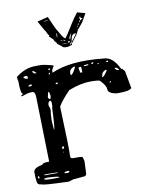

<svg xmlns="http://www.w3.org/2000/svg" viewBox="-100 -997 878 1097"><g transform="rotate(-10 339.0 -448.5)"><path d="M526.4 -632.8Q579.1 -632.8 615.2 -557.6Q623 -557.6 634.8 -540L653.3 -439.5Q641.6 -423.8 581.1 -423.8H567.4Q516.6 -430.7 516.6 -458Q516.6 -477.5 485.4 -509.8Q481.4 -516.6 427.7 -516.6Q374 -516.6 302.7 -489.3Q253.9 -439.5 234.4 -405.3Q244.1 -159.2 241.2 -114.3Q241.2 -102.5 257.8 -102.5H291Q312.5 -101.6 312.5 -95.7V-93.8L317.4 -75.2L314.5 0L306.6 10.7L243.2 16.6H237.3L210 25.4Q54.7 20.5 54.7 13.7Q27.3 13.7 27.3 -10.7Q24.4 -29.3 24.4 -61.5Q24.4 -86.9 77.1 -95.7Q77.1 -106.4 113.3 -106.4L118.2 -107.4V-109.4L109.4 -480.5Q109.4 -514.6 92.8 -514.6H84Q67.4 -514.6 29.3 -501L27.3 -502.9V-505.9Q27.3 -508.8 38.1 -512.7V-514.6Q24.4 -514.6 24.4 -591.8Q22.5 -591.8 20.5 -615.2Q76.2 -658.2 133.8 -658.2H168Q185.5 -658.2 236.3 -644.5L238.3 -639.6Q225.6 -623 225.6 -612.3V-603.5Q335 -653.3 526.4 -632.8ZM170.9 -427.7V-420.9Q177.7 -409.2 177.7 -391.6Q174.8 -385.7 172.9 -336.9L176.8 -282.2H177.7Q183.6 -282.2 188.5 -407.2Q191.4 -407.2 191.4 -435.5Q189.5 -448.2 184.6 -448.2H181.6Q170.9 -441.4 170.9 -427.7ZM72.3 -15.6V-13.7Q72.3 -6.8 111.3 -6.8H152.3L161.1 -8.8Q161.1 -15.6 88.9 -18.6ZM325.2 -574.2V-571.3Q336.9 -571.3 356.4 -610.4V-617.2H355.5Q319.3 -607.4 325.2 -574.2ZM499 -530.3H504.9Q513.7 -533.2 532.2 -562.5V-564.5Q532.2 -567.4 526.4 -567.4Q502.9 -557.6 502.9 -538.1Q500 -538.1 499 -530.3ZM181.6 -499 174.8 -471.7Q174.8 -462.9 183.6 -458H184.6Q190.4 -458 191.4 -476.6L186.5 -499ZM376 -603.5 381.8 -576.2H393.6L392.6 -605.5L389.6 -609.4H385.7Q376 -607.4 376 -603.5ZM77.1 -36.1 79.1 -34.2H154.3V-38.1L107.4 -39.1H80.1ZM56.6 -605.5Q64.5 -594.7 79.1 -594.7L81.1 -596.7V-606.4L74.2 -612.3Q56.6 -610.4 56.6 -605.5ZM193.4 -29.3 196.3 -25.4H216.8L222.7 -31.2Q222.7 -35.2 215.8 -36.1Q193.4 -34.2 193.4 -29.3ZM580.1 -569.3V-565.4Q587.9 -553.7 598.6 -553.7H601.6V-557.6Q592.8 -569.3 583 -569.3ZM113.3 -632.8V-626L122.1 -617.2H133.8V-620.1L118.2 -632.8ZM77.1 -551.8V-548.8H82Q95.7 -548.8 97.7 -555.7L94.7 -558.6H92.8Q79.1 -558.6 77.1 -551.8ZM408.2 -614.3V-612.3L411.1 -609.4H424.8Q433.6 -609.4 435.5 -614.3L433.6 -616.2H424.8ZM205.1 -174.8V-164.1H210L215.8 -168.9V-175.8L211.9 -179.7H210ZM43 -36.1 39.1 -31.2V-25.4L43 -22.5H47.9V-31.2ZM232.4 -542V-538.1L236.3 -535.2H241.2L245.1 -538.1V-542L238.3 -543.9ZM452.1 -617.2V-614.3H460.9L465.8 -619.1L462.9 -623Q452.1 -621.1 452.1 -617.2ZM538.1 -614.3V-612.3L541 -609.4H546.9L549.8 -612.3V-614.3L546.9 -617.2H541ZM205.1 -628.9V-622.1H210.9L215.8 -627V-628.9L210.9 -630.9ZM202.1 -601.6V-599.6L205.1 -596.7L210.9 -601.6V-606.4H207ZM537.1 -494.1V-490.2H540L545.9 -496.1V-499H543.9Q537.1 -496.1 537.1 -494.1ZM486.3 -609.4V-607.4H492.2L495.1 -610.4V-612.3H490.2ZM207 -148.4V-143.6H210V-148.4ZM253.9 -921.9Q286.1 -845.7 297.9 -830.1Q325.2 -780.3 333 -785.2Q337.9 -791 349.6 -809.1Q361.3 -827.1 381.3 -859.4Q401.4 -891.6 422.9 -918.9L469.7 -906.2L446.3 -865.2Q442.4 -856.4 411.1 -820.3L397.5 -793.9Q364.3 -749 363.3 -749Q362.3 -749 362.3 -746.1V-744.1H363.3Q363.3 -739.3 350.6 -738.3L340.8 -734.4Q321.3 -732.4 310.5 -737.3Q297.9 -749 281.2 -760.7Q275.4 -775.4 270.5 -775.4Q267.6 -777.3 262.7 -791Q249 -803.7 241.2 -810.5Q241.2 -812.5 244.1 -814.5L235.4 -828.1Q228.5 -845.7 224.6 -847.7L191.4 -906.2ZM364.3 -761.7H366.2Q368.2 -761.7 394.5 -798.8L395.5 -802.7H394.5Q377 -803.7 370.1 -788.1Q364.3 -766.6 364.3 -761.7ZM433.6 -872.1V-870.1H434.6Q437.5 -871.1 441.4 -877Q442.4 -877.9 447.3 -877.9L448.2 -878.9L437.5 -884.8L435.5 -885.7V-886.7L438.5 -887.7Q438.5 -890.6 434.6 -892.6Q427.7 -892.6 433.6 -872.1ZM367.2 -805.7Q349.6 -783.2 356.4 -772.5H357.4Q364.3 -793.9 367.2 -801.8Q370.1 -803.7 370.1 -804.7V-805.7ZM286.1 -821.3V-820.3Q282.2 -798.8 287.1 -798.8Q292 -821.3 287.1 -821.3ZM362.3 -760.7 350.6 -746.1V-745.1Q360.4 -745.1 363.3 -756.8Q364.3 -756.8 364.3 -760.7ZM340.8 -761.7Q342.8 -756.8 348.6 -756.8Q354.5 -761.7 354.5 -764.6V-765.6H353.5Q351.6 -764.6 340.8 -762.7ZM312.5 -756.8Q318.4 -752 337.9 -752.9V-753.9Q320.3 -756.8 314.5 -756.8ZM228.5 -901.4Q228.5 -900.4 236.3 -900.4H253.9V-901.4Q245.1 -903.3 239.3 -903.3H233.4Q228.5 -903.3 228.5 -901.4ZM317.4 -778.3Q317.4 -775.4 324.2 -770.5H325.2L330.1 -774.4Q324.2 -774.4 318.4 -778.3ZM424.8 -862.3V-861.3H426.8Q429.7 -861.3 431.6 -869.1V-870.1L430.7 -871.1Q427.7 -871.1 424.8 -862.3ZM415 -849.6V-847.7H417Q421.9 -850.6 421.9 -853.5V-855.5H420.9Q415 -853.5 415 -849.6ZM303.7 -778.3V-777.3Q303.7 -774.4 312.5 -771.5L313.5 -772.5Q311.5 -775.4 304.7 -778.3ZM408.2 -835.9Q413.1 -838.9 415 -842.8V-843.8Q409.2 -843.8 408.2 -835.9ZM308.6 -752 310.5 -749H312.5V-751L309.6 -752ZM241.2 -847.7Q241.2 -843.8 244.1 -843.8Q243.2 -847.7 241.2 -847.7ZM232.4 -881.8 231.4 -880.9Q239.3 -877.9 233.4 -881.8ZM403.3 -830.1H407.2V-832H406.2Z"/></g></svg>

Font: Love Ya Like A Sister
Style: Regular
Weight: 400
Designer: Kimberly Geswein
Foundry: Kimberly Geswein
Version: Version 1.002 2007